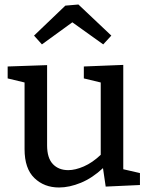

<svg xmlns="http://www.w3.org/2000/svg" viewBox="-20 -822 664 852"><path d="M242 10Q176 10 132.5 -32Q89 -74 89 -160V-456L14 -474V-527L189 -533V-177Q189 -121 214.5 -94Q240 -67 283 -67Q314 -67 352 -83.5Q390 -100 427 -135V-456L352 -474V-527L527 -534V-71L601 -54V-1L449 6L437 -76Q390 -32 339 -11Q288 10 242 10ZM166 -625 131 -664 270 -797 328 -802 474 -664 438 -625 301 -723Z"/></svg>

Font: Bitter Medium
Style: Regular
Weight: 500
Designer: Sol Matas, and Bitter project Authors
Foundry: Sol Matas
Version: Version 2.001